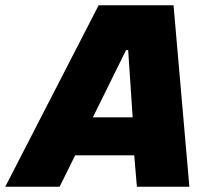

<svg xmlns="http://www.w3.org/2000/svg" viewBox="-72 -708 793 728"><path d="M-52 0 302 -688H586L646 0H447L437 -119H213L154 0ZM280 -263H431L414 -518H406Z"/></svg>

Font: Saira Thin ExtraBold
Style: Italic
Weight: 800
Italic angle: -12°
Version: Version 1.101